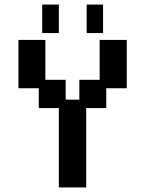

<svg xmlns="http://www.w3.org/2000/svg" viewBox="-20 -811 637 842"><path d="M238 11V-337H150V-424H61V-636H179V-461H268V-374H328V-461H417V-636H536V-424H446V-337H358V11ZM165 -666V-791H238V-666ZM360 -666V-791H432V-666Z"/></svg>

Font: Pixelify Sans SemiBold
Style: Regular
Weight: 600
Designer: Stefie Justprince
Foundry: Typecalism Foundryline
Version: Version 1.000